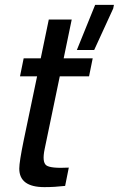

<svg xmlns="http://www.w3.org/2000/svg" viewBox="-20 -757 487 787"><path d="M447 -737 444 -722 366 -552H295L370 -737ZM59 -66Q59 -93 77 -181L132 -444H62L77 -518H147L180 -677H274L241 -518H360L345 -444H225L163 -146Q152 -93 169.5 -79.5Q187 -66 262 -70L247 5Q204 10 162 10Q59 10 59 -66Z"/></svg>

Font: Nacelle
Style: Italic
Weight: 400
Italic angle: -12°
Designer: Sora Sagano
Foundry: Sora Sagano
Version: Version 1.000;FEAKit 1.0